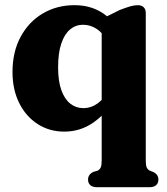

<svg xmlns="http://www.w3.org/2000/svg" viewBox="-20 -508 662 760"><path d="M363.5 233Q346.5 233 337.5 225Q328.5 217 328.5 203Q328.5 192.5 333.8 185Q339 177.5 349.5 172.5L366.5 167.5Q374.5 163.5 378.5 155.2Q382.5 147 382.5 127V-433L454 -468.5Q479 -478 495.2 -482.8Q511.5 -487.5 525.5 -487.5Q540 -487.5 548.5 -479.5Q557 -471.5 557 -456.5V127Q557 147 561 155.2Q565 163.5 573 167.5L586 172.5Q596.5 177.5 601.8 185Q607 192.5 607 203Q607 217 598 225Q589 233 572 233ZM443 -125.5Q403 -61 351 -24Q299 13 234.5 13Q175.5 13 129 -17Q82.5 -47 56 -100.2Q29.5 -153.5 29.5 -223Q29.5 -303 61.8 -362.5Q94 -422 149.5 -454.8Q205 -487.5 274.5 -487.5Q334 -487.5 378.8 -461Q423.5 -434.5 454 -383L410 -338.5Q388.5 -376.5 363.2 -393.2Q338 -410 308.5 -410Q280 -410 257.8 -391.8Q235.5 -373.5 222.8 -336.2Q210 -299 210 -241.5Q210 -186.5 223 -150.8Q236 -115 258.5 -97.5Q281 -80 309.5 -80Q341 -80 367.2 -99.2Q393.5 -118.5 414.5 -158.5Z"/></svg>

Font: Fraunces 28pt Soft Wonky
Style: Bold
Weight: 700
Version: Version 1.000;[b76b70a41]